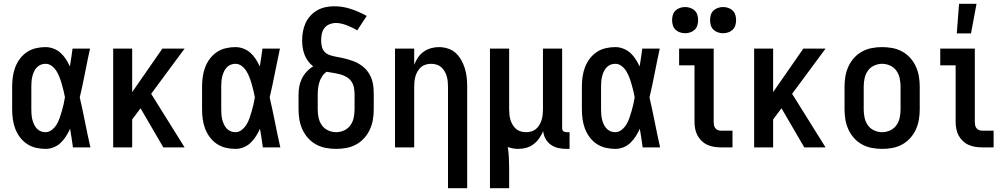

<svg xmlns="http://www.w3.org/2000/svg" viewBox="-20 -776 5290 1011"><path d="M220 8Q194 8 168.5 2Q143 -4 121.5 -18.5Q100 -33 84.5 -54Q69 -75 60 -99Q51 -123 47.5 -148.5Q44 -174 44 -200V-320Q44 -346 47.5 -371.5Q51 -397 60 -421Q69 -445 84.5 -466Q100 -487 121.5 -501.5Q143 -516 168.5 -522Q194 -528 220 -528Q241 -528 262 -520Q283 -512 299 -497.5Q315 -483 327 -464.5Q339 -446 348 -426Q352 -450 355.5 -473.5Q359 -497 362 -520H454Q440 -456 427.5 -391.5Q415 -327 400 -263Q415 -198 428 -132Q441 -66 456 0H364Q361 -25 357 -49.5Q353 -74 349 -98Q340 -78 328 -59Q316 -40 300 -24.5Q284 -9 263 -0.5Q242 8 220 8ZM220 -80Q238 -80 253.5 -92.5Q269 -105 278.5 -121Q288 -137 294 -154.5Q300 -172 305.5 -190.5Q311 -209 315 -227Q319 -245 322 -264Q319 -281 314.5 -299Q310 -317 305 -334.5Q300 -352 293.5 -369Q287 -386 277.5 -401.5Q268 -417 253 -428.5Q238 -440 220 -440Q206 -440 194 -435Q182 -430 173 -420Q164 -410 158.5 -397.5Q153 -385 150 -372.5Q147 -360 146 -346.5Q145 -333 145 -320V-200Q145 -187 146 -173.5Q147 -160 150 -147.5Q153 -135 158.5 -122.5Q164 -110 173 -100Q182 -90 194 -85Q206 -80 220 -80Z M840 0 720 -206 676 -147V0H576V-520H676V-291L835 -520H952L776 -282L952 0Z M1220 8Q1194 8 1168.5 2Q1143 -4 1121.5 -18.5Q1100 -33 1084.5 -54Q1069 -75 1060 -99Q1051 -123 1047.5 -148.5Q1044 -174 1044 -200V-320Q1044 -346 1047.5 -371.5Q1051 -397 1060 -421Q1069 -445 1084.5 -466Q1100 -487 1121.5 -501.5Q1143 -516 1168.5 -522Q1194 -528 1220 -528Q1241 -528 1262 -520Q1283 -512 1299 -497.5Q1315 -483 1327 -464.5Q1339 -446 1348 -426Q1352 -450 1355.5 -473.5Q1359 -497 1362 -520H1454Q1440 -456 1427.5 -391.5Q1415 -327 1400 -263Q1415 -198 1428 -132Q1441 -66 1456 0H1364Q1361 -25 1357 -49.5Q1353 -74 1349 -98Q1340 -78 1328 -59Q1316 -40 1300 -24.5Q1284 -9 1263 -0.5Q1242 8 1220 8ZM1220 -80Q1238 -80 1253.5 -92.5Q1269 -105 1278.5 -121Q1288 -137 1294 -154.5Q1300 -172 1305.5 -190.5Q1311 -209 1315 -227Q1319 -245 1322 -264Q1319 -281 1314.5 -299Q1310 -317 1305 -334.5Q1300 -352 1293.5 -369Q1287 -386 1277.5 -401.5Q1268 -417 1253 -428.5Q1238 -440 1220 -440Q1206 -440 1194 -435Q1182 -430 1173 -420Q1164 -410 1158.5 -397.5Q1153 -385 1150 -372.5Q1147 -360 1146 -346.5Q1145 -333 1145 -320V-200Q1145 -187 1146 -173.5Q1147 -160 1150 -147.5Q1153 -135 1158.5 -122.5Q1164 -110 1173 -100Q1182 -90 1194 -85Q1206 -80 1220 -80Z M1750 8Q1723 8 1696 3Q1669 -2 1645 -15Q1621 -28 1602.5 -48.5Q1584 -69 1572.5 -94Q1561 -119 1556.5 -146Q1552 -173 1552 -200V-277Q1552 -299 1556 -321Q1560 -343 1570 -363Q1580 -383 1595 -399Q1610 -415 1629 -427Q1614 -438 1602.5 -453.5Q1591 -469 1584 -487Q1577 -505 1574 -524Q1571 -543 1571 -563Q1571 -586 1575 -609Q1579 -632 1588.5 -653.5Q1598 -675 1614 -692.5Q1630 -710 1650 -721.5Q1670 -733 1693 -738Q1716 -743 1740 -743Q1785 -743 1828.5 -728.5Q1872 -714 1911 -692L1861 -616Q1848 -624 1834.5 -630.5Q1821 -637 1807 -642.5Q1793 -648 1778.5 -651.5Q1764 -655 1749 -655Q1732 -655 1715.5 -648.5Q1699 -642 1688.5 -628.5Q1678 -615 1674.5 -598Q1671 -581 1671 -564Q1671 -548 1674.5 -532Q1678 -516 1688.5 -504Q1699 -492 1714.5 -486.5Q1730 -481 1746 -478Q1762 -475 1777.5 -472Q1793 -469 1808.5 -464.5Q1824 -460 1839.5 -454.5Q1855 -449 1868.5 -441Q1882 -433 1894.5 -422.5Q1907 -412 1916.5 -399Q1926 -386 1932.5 -371.5Q1939 -357 1942.5 -341Q1946 -325 1947 -309Q1948 -293 1948 -277V-200Q1948 -173 1943.5 -146Q1939 -119 1927.5 -94Q1916 -69 1897.5 -48.5Q1879 -28 1855 -15Q1831 -2 1804 3Q1777 8 1750 8ZM1750 -80Q1772 -80 1792.5 -89.5Q1813 -99 1825.5 -117Q1838 -135 1842.5 -156.5Q1847 -178 1847 -200V-277Q1847 -295 1844 -313Q1841 -331 1831 -346Q1821 -361 1805 -370.5Q1789 -380 1771.5 -384.5Q1754 -389 1736 -392Q1718 -395 1700 -398Q1686 -389 1676.5 -374.5Q1667 -360 1662 -344Q1657 -328 1655 -311Q1653 -294 1653 -277V-200Q1653 -178 1657.5 -156.5Q1662 -135 1674.5 -117Q1687 -99 1707.5 -89.5Q1728 -80 1750 -80Z M2339 215V-320Q2339 -334 2337.5 -348Q2336 -362 2332 -375.5Q2328 -389 2320.5 -401.5Q2313 -414 2302.5 -423Q2292 -432 2278 -436Q2264 -440 2250 -440Q2236 -440 2222 -436Q2208 -432 2197.5 -423Q2187 -414 2179.5 -401.5Q2172 -389 2168 -375.5Q2164 -362 2162.5 -348Q2161 -334 2161 -320V0H2060V-520H2161V-435Q2169 -455 2181 -473Q2193 -491 2210.5 -503.5Q2228 -516 2249 -522Q2270 -528 2291 -528Q2315 -528 2338.5 -520.5Q2362 -513 2379.5 -497Q2397 -481 2409 -459.5Q2421 -438 2428 -415Q2435 -392 2437.5 -368Q2440 -344 2440 -320V215Z M2560 215V-520H2661V-200Q2661 -186 2662.5 -172Q2664 -158 2668 -144.5Q2672 -131 2679.5 -118.5Q2687 -106 2697.5 -97Q2708 -88 2722 -84Q2736 -80 2750 -80Q2764 -80 2778 -84Q2792 -88 2802.5 -97Q2813 -106 2820.5 -118.5Q2828 -131 2832 -144.5Q2836 -158 2837.5 -172Q2839 -186 2839 -200V-520H2940V-103Q2940 -98 2941 -93.5Q2942 -89 2945.5 -86Q2949 -83 2953.5 -81.5Q2958 -80 2963 -80H2979V8H2963Q2941 8 2920 3.5Q2899 -1 2881 -13.5Q2863 -26 2852.5 -45.5Q2842 -65 2840 -86Q2832 -66 2819.5 -48Q2807 -30 2790 -17Q2773 -4 2752 2Q2731 8 2709 8Q2695 8 2681 5.5Q2667 3 2654 -2Q2658 25 2659.5 52.5Q2661 80 2661 107V215Z M3220 8Q3194 8 3168.5 2Q3143 -4 3121.5 -18.5Q3100 -33 3084.5 -54Q3069 -75 3060 -99Q3051 -123 3047.5 -148.5Q3044 -174 3044 -200V-320Q3044 -346 3047.5 -371.5Q3051 -397 3060 -421Q3069 -445 3084.5 -466Q3100 -487 3121.5 -501.5Q3143 -516 3168.5 -522Q3194 -528 3220 -528Q3241 -528 3262 -520Q3283 -512 3299 -497.5Q3315 -483 3327 -464.5Q3339 -446 3348 -426Q3352 -450 3355.5 -473.5Q3359 -497 3362 -520H3454Q3440 -456 3427.5 -391.5Q3415 -327 3400 -263Q3415 -198 3428 -132Q3441 -66 3456 0H3364Q3361 -25 3357 -49.5Q3353 -74 3349 -98Q3340 -78 3328 -59Q3316 -40 3300 -24.5Q3284 -9 3263 -0.5Q3242 8 3220 8ZM3220 -80Q3238 -80 3253.5 -92.5Q3269 -105 3278.5 -121Q3288 -137 3294 -154.5Q3300 -172 3305.5 -190.5Q3311 -209 3315 -227Q3319 -245 3322 -264Q3319 -281 3314.5 -299Q3310 -317 3305 -334.5Q3300 -352 3293.5 -369Q3287 -386 3277.5 -401.5Q3268 -417 3253 -428.5Q3238 -440 3220 -440Q3206 -440 3194 -435Q3182 -430 3173 -420Q3164 -410 3158.5 -397.5Q3153 -385 3150 -372.5Q3147 -360 3146 -346.5Q3145 -333 3145 -320V-200Q3145 -187 3146 -173.5Q3147 -160 3150 -147.5Q3153 -135 3158.5 -122.5Q3164 -110 3173 -100Q3182 -90 3194 -85Q3206 -80 3220 -80Z M3775 0Q3757 0 3739 -3Q3721 -6 3704.5 -13.5Q3688 -21 3674.5 -34Q3661 -47 3652.5 -63Q3644 -79 3640.5 -97.5Q3637 -116 3637 -134V-432H3556V-520H3738V-134Q3738 -126 3739.5 -117.5Q3741 -109 3746 -102Q3751 -95 3759 -91.5Q3767 -88 3775 -88H3837V0ZM3788 -601Q3774 -601 3760.5 -605.5Q3747 -610 3737 -619.5Q3727 -629 3723 -642.5Q3719 -656 3719 -670Q3719 -684 3723 -697.5Q3727 -711 3737 -720.5Q3747 -730 3760.5 -734.5Q3774 -739 3788 -739Q3801 -739 3814.5 -734.5Q3828 -730 3838 -720.5Q3848 -711 3852 -697.5Q3856 -684 3856 -670Q3856 -656 3852 -642.5Q3848 -629 3838 -619.5Q3828 -610 3814.5 -605.5Q3801 -601 3788 -601ZM3588 -601Q3574 -601 3560.5 -605.5Q3547 -610 3537 -619.5Q3527 -629 3523 -642.5Q3519 -656 3519 -670Q3519 -684 3523 -697.5Q3527 -711 3537 -720.5Q3547 -730 3560.5 -734.5Q3574 -739 3588 -739Q3601 -739 3614.5 -734.5Q3628 -730 3638 -720.5Q3648 -711 3652 -697.5Q3656 -684 3656 -670Q3656 -656 3652 -642.5Q3648 -629 3638 -619.5Q3628 -610 3614.5 -605.5Q3601 -601 3588 -601Z M4215 0 4095 -206 4051 -147V0H3951V-520H4051V-291L4210 -520H4327L4151 -282L4327 0Z M4625 8Q4598 8 4571 3Q4544 -2 4520 -15Q4496 -28 4477.5 -48.5Q4459 -69 4447.5 -94Q4436 -119 4431.5 -146Q4427 -173 4427 -200V-320Q4427 -347 4431.5 -374Q4436 -401 4447.5 -426Q4459 -451 4477.5 -471.5Q4496 -492 4520 -505Q4544 -518 4571 -523Q4598 -528 4625 -528Q4652 -528 4679 -523Q4706 -518 4730 -505Q4754 -492 4772.5 -471.5Q4791 -451 4802.5 -426Q4814 -401 4818.5 -374Q4823 -347 4823 -320V-200Q4823 -173 4818.5 -146Q4814 -119 4802.5 -94Q4791 -69 4772.5 -48.5Q4754 -28 4730 -15Q4706 -2 4679 3Q4652 8 4625 8ZM4625 -80Q4647 -80 4667.5 -89.5Q4688 -99 4700.5 -117Q4713 -135 4717.5 -156.5Q4722 -178 4722 -200V-320Q4722 -342 4717.5 -363.5Q4713 -385 4700.5 -403Q4688 -421 4667.5 -430.5Q4647 -440 4625 -440Q4603 -440 4582.5 -430.5Q4562 -421 4549.5 -403Q4537 -385 4532.5 -363.5Q4528 -342 4528 -320V-200Q4528 -178 4532.5 -156.5Q4537 -135 4549.5 -117Q4562 -99 4582.5 -89.5Q4603 -80 4625 -80Z M5150 0Q5132 0 5114 -3Q5096 -6 5079.5 -13.5Q5063 -21 5049.5 -34Q5036 -47 5027.5 -63Q5019 -79 5015.5 -97.5Q5012 -116 5012 -134V-432H4931V-520H5113V-134Q5113 -126 5114.5 -117.5Q5116 -109 5121 -102Q5126 -95 5134 -91.5Q5142 -88 5150 -88H5212V0ZM5018 -600 5030 -756H5122L5093 -600Z"/></svg>

Font: Iosevka Custom Semibold
Style: Regular
Weight: 600
Designer: Belleve Invis
Foundry: Belleve Invis
Version: Version 27.0.2; ttfautohint (v1.8.4)